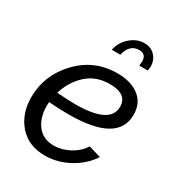

<svg xmlns="http://www.w3.org/2000/svg" viewBox="-176 -842 891 965"><g transform="rotate(30 269.5 -360.0)"><path d="M375 -687Q320 -687 304 -619H254Q264 -666 300.5 -698Q337 -730 381 -730Q419 -730 442.5 -705Q466 -680 466 -643Q466 -631 463 -619H414Q416 -637 416 -644Q416 -687 375 -687ZM228 -229Q168 -229 113 -234Q112 -226 112 -211Q112 -144 145.5 -100Q179 -56 242 -56Q288 -56 332.5 -80Q377 -104 401 -143L472 -122Q435 -64 368 -27Q301 10 228 10Q133 10 78 -52.5Q23 -115 23 -211Q23 -339 114.5 -435Q206 -531 339 -531Q418 -531 465.5 -494.5Q513 -458 513 -390Q513 -229 228 -229ZM333 -465Q253 -465 200 -416.5Q147 -368 125 -295Q192 -290 231 -290Q434 -290 434 -391Q434 -465 333 -465Z"/></g></svg>

Font: Raleway-v4020 Medium
Style: Italic
Weight: 500
Italic angle: -12°
Designer: Matt McInerney, Pablo Impallari, Rodrigo Fuenzalida
Foundry: Matt McInerney, Pablo Impallari, Rodrigo Fuenzalida
Version: Version 4.020;PS 004.020;hotconv 1.0.88;makeotf.lib2.5.64775